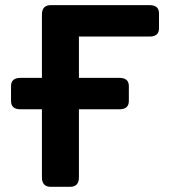

<svg xmlns="http://www.w3.org/2000/svg" viewBox="-20 -720 651 740"><path d="M59.1 -298.8Q22.5 -298.8 22.5 -330.6V-388.2Q22.5 -419.9 59.1 -419.9H141.6V-663.6Q141.6 -700.2 175.8 -700.2H556.2Q592.8 -700.2 592.8 -668.5V-610.8Q592.8 -579.1 556.2 -579.1H284.2V-419.9H439.9Q476.6 -419.9 476.6 -388.2V-330.6Q476.6 -298.8 439.9 -298.8H284.2V-36.6Q284.2 0 250 0H175.8Q141.6 0 141.6 -36.6V-298.8Z"/></svg>

Font: Istok Web
Style: Bold
Weight: 700
Designer: Andrey V. Panov
Foundry: Andrey V. Panov
Version: Version 1.0.2g